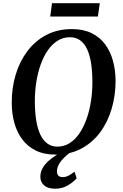

<svg xmlns="http://www.w3.org/2000/svg" viewBox="-20 -930 746 1168"><path d="M317.5 10.5Q247.5 10.5 197.2 -14.5Q147 -39.5 114.8 -83Q82.5 -126.5 67 -183.5Q51.5 -240.5 51.5 -304.5Q51 -394 75 -474.5Q99 -555 145.8 -617.8Q192.5 -680.5 260.8 -716.8Q329 -753 417.5 -753Q487.5 -753 538 -728Q588.5 -703 620.2 -659.5Q652 -616 667.2 -559.8Q682.5 -503.5 683 -441Q683.5 -351.5 659.8 -270Q636 -188.5 589.5 -125.5Q543 -62.5 474.5 -26Q406 10.5 317.5 10.5ZM329.5 -38Q369.5 -38 402.8 -58.8Q436 -79.5 462 -117Q488 -154.5 506 -204.5Q524 -254.5 533.2 -313.5Q542.5 -372.5 542 -436.5Q541.5 -498 533.8 -547Q526 -596 509.8 -631Q493.5 -666 467.5 -684.8Q441.5 -703.5 405 -703.5Q365 -703.5 331.5 -683Q298 -662.5 272 -625.5Q246 -588.5 228 -538.8Q210 -489 200.8 -430.5Q191.5 -372 192 -308.5Q192.5 -246.5 200.5 -196.8Q208.5 -147 225.2 -111.5Q242 -76 267.8 -57Q293.5 -38 329.5 -38ZM313.5 218Q270 217.5 247.8 197.2Q225.5 177 225.5 146Q225.5 117 239.2 92.8Q253 68.5 275 49Q297 29.5 322.8 13.5Q348.5 -2.5 372.5 -15L399 -26L421.5 -13Q393 6.5 371.8 27.2Q350.5 48 338.8 69Q327 90 326.5 111Q326.5 131 335.8 139.2Q345 147.5 360.5 147.5Q379.5 147.5 397 138.5Q414.5 129.5 433 114.5L446.5 154Q427.5 177 393.2 197.5Q359 218 313.5 218ZM296.5 -910.5H587L575.5 -829.5H285.5Z"/></svg>

Font: Merriweather 48pt SemiBold
Style: Italic
Weight: 600
Italic angle: -7.8°
Designer: Eben Sorkin
Foundry: Eben Sorkin
Version: Version 2.101